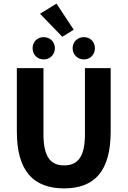

<svg xmlns="http://www.w3.org/2000/svg" viewBox="-20 -1028 705 1060"><path d="M324 -825 387 -864 292 -1008 201 -952ZM160 -762C160 -727 185 -700 221 -700C257 -700 283 -727 283 -762C283 -796 257 -823 221 -823C185 -823 160 -796 160 -762ZM381 -762C381 -727 407 -700 443 -700C479 -700 504 -727 504 -762C504 -796 479 -823 443 -823C407 -823 381 -796 381 -762ZM73 -302C73 -83 165 12 334 12C502 12 591 -83 591 -302V-652H449V-287C449 -159 407 -115 334 -115C261 -115 220 -159 220 -287V-652H73Z"/></svg>

Font: Cambridge Sans Bold
Style: Regular
Weight: 700
Version: Version 2.020;PS 002.020;hotconv 1.0.88;makeotf.lib2.5.64775